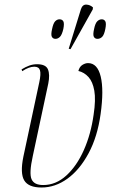

<svg xmlns="http://www.w3.org/2000/svg" viewBox="-20 -825 510 855"><path d="M165 10Q107 10 88 -21.5Q69 -53 84 -127L155 -459Q163 -496 158 -512Q153 -528 133 -528Q109 -528 79 -508L76 -516Q94 -527 110.5 -533Q127 -539 145 -539Q184 -539 193.5 -516Q203 -493 195 -453L126 -130Q109 -53 120.5 -27Q132 -1 172 -1Q229 -1 275.5 -43.5Q322 -86 353.5 -157Q385 -228 397 -315Q407 -381 400 -421Q393 -461 374 -482Q355 -503 329 -509Q334 -528 347 -536Q360 -544 372 -544Q414 -544 428.5 -484Q443 -424 428 -317Q414 -216 374.5 -142.5Q335 -69 280.5 -29.5Q226 10 165 10ZM294 -606 286 -608 340 -783Q347 -805 364 -804.5Q381 -804 394 -792L393 -783ZM227 -652Q216 -652 211 -661Q206 -670 212 -696Q217 -721 225.5 -730Q234 -739 245 -739Q257 -739 262 -730Q267 -721 262 -696Q256 -670 247 -661Q238 -652 227 -652ZM414 -652Q403 -652 398 -661Q393 -670 399 -696Q404 -721 413 -730Q422 -739 433 -739Q444 -739 449 -730Q454 -721 449 -696Q444 -670 435 -661Q426 -652 414 -652Z"/></svg>

Font: Noto Serif Display Condensed ExtraLight
Style: Italic
Weight: 200
Width: 3
Italic angle: -12°
Designer: Monotype Design Team
Foundry: Monotype Imaging Inc.
Version: Version 2.009